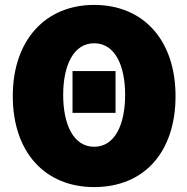

<svg xmlns="http://www.w3.org/2000/svg" viewBox="-20 -736 762 781"><path d="M450 -277H275V-447H450ZM694 -345C694 -118 567 25 363 25C162 25 32 -118 32 -345C32 -572 164 -716 363 -716C564 -716 694 -572 694 -345ZM489 -350C489 -469 448 -560 363 -560C278 -560 237 -468 237 -350C237 -231 278 -139 363 -139C448 -139 489 -231 489 -350Z"/></svg>

Font: Repo Black
Style: Regular
Weight: 900
Designer: Stefan Peev
Foundry: Context Ltd
Version: Version 1.502